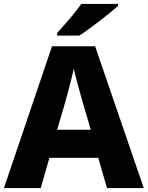

<svg xmlns="http://www.w3.org/2000/svg" viewBox="-20 -951 747 971"><path d="M577 -921V-931H391C360 -886 302 -821 269 -784V-771H381C434 -805 535 -883 577 -921ZM521 0H707L461 -717H243L0 0H186L230 -153H477ZM397 -438 439 -295H269L311 -438C320 -472 344 -559 353 -603C363 -559 387 -473 397 -438Z"/></svg>

Font: Noto Sans Gurmukhi ExtraBold
Style: Regular
Weight: 800
Designer: Jelle Bosma - Monotype Design Team
Foundry: Monotype Imaging Inc.
Version: Version 2.004